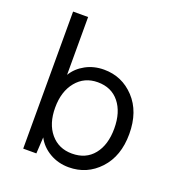

<svg xmlns="http://www.w3.org/2000/svg" viewBox="-133 -841 894 961"><g transform="rotate(20 313.5 -360.0)"><path d="M339 -510Q435 -510 501 -439.5Q567 -369 567 -250Q567 -132 501 -61Q435 10 338 10Q282 10 236.5 -16.5Q191 -43 168 -87L163 0H93V-730H173V-422Q197 -462 241 -486Q285 -510 339 -510ZM330 -60Q404 -60 445.5 -111.5Q487 -163 487 -250Q487 -337 445.5 -388.5Q404 -440 331 -440Q260 -440 216.5 -387Q173 -334 173 -248Q173 -162 216 -111Q259 -60 330 -60Z"/></g></svg>

Font: Elaine Sans
Style: Regular
Weight: 400
Designer: Wei Huang
Foundry: Wei Huang
Version: Version 2.001;December 24, 2019;FontCreator 12.0.0.2547 64-b